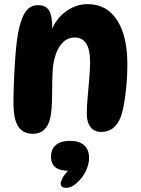

<svg xmlns="http://www.w3.org/2000/svg" viewBox="-20 -647 679 927"><path d="M163 -622Q202 -622 217 -596Q232 -570 232 -519Q232 -507 230.5 -493.5Q229 -480 226 -469L224 -489Q247 -554 296.5 -590.5Q346 -627 402 -627Q466 -627 509 -591Q552 -555 573.5 -490Q595 -425 595 -336Q595 -285 590.5 -236Q586 -187 579 -146.5Q572 -106 562 -80Q548 -45 524.5 -27.5Q501 -10 469 -10Q435 -10 417 -33.5Q399 -57 399 -98Q399 -130 403 -175.5Q407 -221 411 -267.5Q415 -314 415 -349Q415 -466 340 -466Q300 -466 272.5 -429.5Q245 -393 236 -326Q233 -300 232.5 -261.5Q232 -223 231.5 -185.5Q231 -148 229 -122Q224 -57 201 -29Q178 -1 139 -1Q92 -1 68.5 -35.5Q45 -70 45 -152Q45 -194 47 -246Q49 -298 52.5 -350.5Q56 -403 61 -446Q71 -527 94 -574.5Q117 -622 163 -622ZM320 178Q267 178 246.5 160Q226 142 226 110Q226 91 234 73.5Q242 56 262.5 44.5Q283 33 319 33Q360 33 385 53Q410 73 410 117Q410 141 398.5 169.5Q387 198 366 221Q349 240 332.5 250Q316 260 300 260Q288 260 280.5 255Q273 250 273 239Q273 230 281.5 213Q290 196 317 168Z"/></svg>

Font: DynaPuff Medium
Style: Regular
Weight: 500
Version: Version 2.000